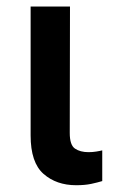

<svg xmlns="http://www.w3.org/2000/svg" viewBox="-20 -548 396 575"><path d="M71.7 -528.4H189.6L188.9 -149.9Q188.9 -113.6 204.5 -103Q220.2 -92.3 245 -92.3Q256.7 -92.3 268.1 -94.1Q279.5 -95.9 286.2 -97.7V-5.7Q272 -1.4 253 2.7Q234 6.7 208.1 6.7Q149.1 6.7 110.4 -27.2Q71.7 -61.1 71.7 -142.4Z"/></svg>

Font: Interface Medium
Style: Regular
Weight: 500
Designer: Rasmus Andersson
Foundry: rsms
Version: Version 1.8